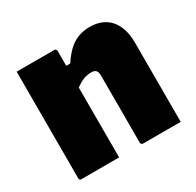

<svg xmlns="http://www.w3.org/2000/svg" viewBox="-126 -697 853 837"><g transform="rotate(-30 300.0 -278.5)"><path d="M557 0Q509 0 462.5 0Q416 0 368 0Q365 0 362.5 -1.5Q360 -3 358.5 -5Q357 -7 357 -11Q357 -67 357 -123.5Q357 -180 357 -236.5Q357 -293 357 -349Q357 -366 350 -374Q343 -382 326 -382Q315 -382 302.5 -379.5Q290 -377 277.5 -370.5Q265 -364 251.5 -355Q238 -346 225 -332V-461H267Q288 -493 310.5 -514.5Q333 -536 360 -546.5Q387 -557 420 -557Q452 -557 477.5 -546.5Q503 -536 520.5 -516Q538 -496 547.5 -466.5Q557 -437 557 -399Q557 -347 557 -297Q557 -247 557 -197.5Q557 -148 557 -98Q557 -74 557 -49.5Q557 -25 557 0ZM247 0Q220 0 186 0Q152 0 118 0Q84 0 58 0Q55 0 53 -0.5Q51 -1 49.5 -2.5Q48 -4 47.5 -6Q47 -8 47 -11Q47 -66 47 -120.5Q47 -175 47 -230Q47 -285 47 -339.5Q47 -394 47 -449Q47 -476 47 -501Q47 -526 47 -547Q76 -547 110.5 -547Q145 -547 178.5 -547Q212 -547 236 -547Q240 -547 242 -545.5Q244 -544 245.5 -541.5Q247 -539 247 -535Q247 -447 247 -357.5Q247 -268 247 -178.5Q247 -89 247 0Z"/></g></svg>

Font: Recursive Black
Style: Regular
Weight: 900
Version: Version 1.085